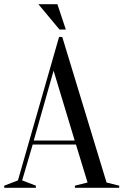

<svg xmlns="http://www.w3.org/2000/svg" viewBox="-25 -890 585 910"><path d="M0 0ZM335 -205H130L80 -35L145 -10V0H-5V-10L60 -35L255 -715H270L480 -25L540 -10V0H330V-10L390 -25ZM135 -224H329L229 -555ZM287 -750H257L157 -870H247Z"/></svg>

Font: Oranienbaum
Style: Regular
Weight: 400
Designer: Oleg Pospelov and Jovanny Lemonad
Foundry: Oleg Pospelov and jovanny Lemonad
Version: Version 1.001; ttfautohint (v0.91) -l 8 -r 50 -G 200 -x 0 -w